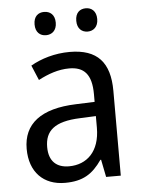

<svg xmlns="http://www.w3.org/2000/svg" viewBox="-53 -834 614 821"><g transform="rotate(-5 254.0 -424.0)"><path d="M122 -742C122 -708 142 -692 167 -692C192 -692 213 -708 213 -742C213 -777 192 -792 167 -792C142 -792 122 -777 122 -742ZM301 -742C301 -708 321 -692 346 -692C370 -692 391 -708 391 -742C391 -777 370 -792 346 -792C321 -792 301 -777 301 -742ZM261 -612C197 -612 138 -594 93 -568L120 -504C162 -526 206 -542 253 -542C316 -542 349 -509 349 -423V-390L269 -387C117 -382 42 -322 42 -215C42 -115 101 -56 193 -56C270 -56 312 -83 352 -141H355L370 -66H433V-430C433 -552 380 -612 261 -612ZM281 -326 349 -329V-279C349 -177 293 -125 216 -125C164 -125 130 -153 130 -215C130 -284 170 -322 281 -326Z"/></g></svg>

Font: Noto Sans Malayalam UI SemiCondensed
Style: Regular
Weight: 400
Width: 4
Designer: Jelle Bosma - Monotype Design Team
Foundry: Monotype Imaging Inc.
Version: Version 2.104